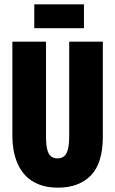

<svg xmlns="http://www.w3.org/2000/svg" viewBox="-20 -852 531 885"><path d="M247 13Q196 13 159 -2Q122 -17 98.5 -41.5Q75 -66 61.5 -97Q48 -128 42.5 -160Q37 -192 37 -222V-660H192V-226Q192 -187 197.5 -164Q203 -141 215 -131.5Q227 -122 246 -122Q263 -122 275 -131.5Q287 -141 293 -163.5Q299 -186 299 -226V-660H454V-222Q454 -100 399 -43.5Q344 13 247 13ZM138 -722V-832H367V-722Z"/></svg>

Font: Bricolage Grotesque 48pt Condensed ExtraBold
Style: Regular
Weight: 800
Width: 3
Designer: Mathieu Triay
Foundry: Atelier Triay
Version: Version 1.001;gftools[0.9.33.dev8+g029e19f]